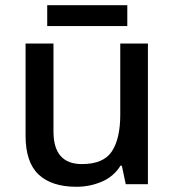

<svg xmlns="http://www.w3.org/2000/svg" viewBox="-20 -706 670 736"><path d="M547 -539V0H462L447 -71H442Q416 -29 370 -9.5Q324 10 273 10Q178 10 128 -37Q78 -84 78 -186V-539H185V-202Q185 -77 294 -77Q377 -77 409 -126Q441 -175 441 -266V-539ZM468 -686V-606H161V-686Z"/></svg>

Font: Noto Sans Ethiopic Medium
Style: Regular
Weight: 500
Designer: Monotype Design Team
Foundry: Monotype Imaging Inc.
Version: Version 2.102; ttfautohint (v1.8.4.7-5d5b)